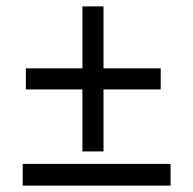

<svg xmlns="http://www.w3.org/2000/svg" viewBox="-20 -581 604 601"><path d="M483 -301H304V-107H238V-301H61V-367H238V-561H304V-367H483ZM51 0V-68H514V0Z"/></svg>

Font: Repo Regular
Style: Regular
Weight: 400
Designer: Stefan Peev
Foundry: Context Ltd
Version: Version 1.502